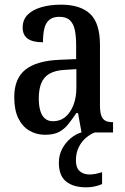

<svg xmlns="http://www.w3.org/2000/svg" viewBox="-20 -567 537 822"><path d="M173 10Q136 10 106 -7.5Q76 -25 58.5 -60.5Q41 -96 41 -151Q41 -231 89 -269Q137 -307 235 -311L306 -314V-373Q306 -411 300.5 -438Q295 -465 279.5 -480Q264 -495 234 -495Q206 -495 190.5 -481.5Q175 -468 169.5 -443.5Q164 -419 164 -386Q120 -386 98.5 -401.5Q77 -417 77 -449Q77 -482 98 -503.5Q119 -525 156.5 -536Q194 -547 241 -547Q324 -547 366 -507.5Q408 -468 408 -374V-116Q408 -88 413.5 -72.5Q419 -57 430.5 -50.5Q442 -44 461 -44H464V0H329L314 -83H307Q289 -56 271.5 -34.5Q254 -13 231.5 -1.5Q209 10 173 10ZM207 -48Q238 -48 260 -66.5Q282 -85 294.5 -117.5Q307 -150 307 -191V-271L259 -268Q217 -266 192 -251.5Q167 -237 156.5 -210.5Q146 -184 146 -145Q146 -115 152.5 -93Q159 -71 172.5 -59.5Q186 -48 207 -48ZM349 235Q294 235 263 210Q232 185 232 130Q232 97 246 70.5Q260 44 282 25.5Q304 7 328 0H386Q367 7 348 23Q329 39 317 63.5Q305 88 305 120Q305 151 321 165.5Q337 180 363 180Q375 180 388.5 177.5Q402 175 417 170V221Q408 225 396 228.5Q384 232 371.5 233.5Q359 235 349 235Z"/></svg>

Font: Noto Serif Khmer Condensed Medium
Style: Regular
Weight: 500
Width: 3
Designer: Danh Hong and the Monotype Design Team
Foundry: Monotype Imaging Inc.
Version: Version 2.004